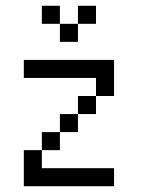

<svg xmlns="http://www.w3.org/2000/svg" viewBox="-20 -645 540 665"><path d="M62.5 -125H125V-62.5H375V0H62.5ZM125 -125V-187.5H187.5V-125ZM187.5 -187.5V-250H250V-187.5ZM250 -250V-312.5H312.5V-250ZM62.5 -437.5H375V-312.5H312.5V-375H62.5ZM250 -625H312.5V-562.5H250ZM187.5 -562.5H250V-500H187.5ZM125 -625H187.5V-562.5H125Z"/></svg>

Font: Pixel Operator Mono
Style: Regular
Weight: 400
Monospace: yes
Designer: Jayvee Enaguas (HarvettFox96)
Version: 2016.04.25